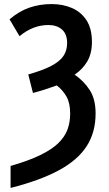

<svg xmlns="http://www.w3.org/2000/svg" viewBox="-20 -744 537 944"><path d="M32 180V72Q122 46 179 18Q236 -10 267.5 -41Q299 -72 312 -107.5Q325 -143 325 -185Q325 -237 307 -269Q289 -301 259 -324Q232 -314 202.5 -304.5Q173 -295 142 -287L119 -378Q190 -398 232 -420Q274 -442 292 -469Q310 -496 310 -532Q310 -577 284.5 -599Q259 -621 218 -621Q142 -621 76 -566L27 -649Q74 -689 124.5 -706.5Q175 -724 234 -724Q289 -724 334 -704.5Q379 -685 405.5 -644Q432 -603 432 -538Q432 -481 409 -442Q386 -403 347 -377Q392 -346 421 -301.5Q450 -257 450 -186Q450 -93 406 -25Q362 43 270 93Q178 143 32 180Z"/></svg>

Font: Avrile Sans Condensed SemiBold
Style: Regular
Weight: 600
Width: 3
Designer: Monotype Design Team
Foundry: Monotype Imaging Inc.
Version: Version 2.001;September 10, 2019;FontCreator 11.5.0.2425 64-